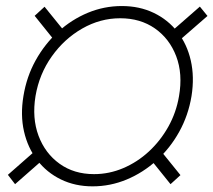

<svg xmlns="http://www.w3.org/2000/svg" viewBox="-20 -623 725 652"><path d="M294.4 9.8Q234.9 9.8 186.8 -13.7Q138.7 -37.1 106.4 -79.1Q74.2 -121.1 61.5 -176.8Q48.8 -232.4 59.6 -296.9Q70.3 -362.8 101.3 -418.5Q132.3 -474.1 177.7 -515.4Q223.1 -556.6 278.3 -579.6Q333.5 -602.5 393.6 -602.5Q453.6 -602.5 502 -579.3Q550.3 -556.2 582.8 -514.6Q615.2 -473.1 627.9 -417.5Q640.6 -361.8 630.4 -296.9Q619.6 -231.4 588.6 -175.5Q557.6 -119.6 511.7 -78.1Q465.8 -36.6 410.2 -13.4Q354.5 9.8 294.4 9.8ZM299.3 -31.7Q350.6 -31.7 398.4 -52Q446.3 -72.3 485.6 -108.6Q524.9 -145 551.8 -193.1Q578.6 -241.2 587.9 -296.4Q601.1 -372.1 578.4 -431.9Q555.7 -491.7 506.1 -526.4Q456.5 -561 388.2 -561Q320.3 -561 259.3 -526.1Q198.2 -491.2 155.8 -431.4Q113.3 -371.6 100.6 -296.9Q88.4 -222.2 110.8 -162.1Q133.3 -102.1 182.4 -66.9Q231.4 -31.7 299.3 -31.7ZM578.6 -476.6 553.7 -508.8 658.7 -600.6 684.6 -568.8ZM559.1 2.4 484.9 -89.8 518.6 -120.1 592.8 -28.3ZM31.2 2.4 6.8 -29.3 111.3 -121.1 136.2 -89.8ZM171.4 -477.5 97.7 -569.3 131.3 -600.1 205.6 -508.3Z"/></svg>

Font: Inter 18pt ExtraLight
Style: Italic
Weight: 250
Italic angle: -9.3988°
Designer: Rasmus Andersson
Foundry: rsms
Version: Version 4.001;git-66647c0bb